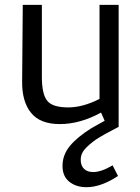

<svg xmlns="http://www.w3.org/2000/svg" viewBox="-20 -500 578 791"><path d="M375 75Q343.8 97.5 328.1 116.2Q312.5 135 312.5 157.5Q312.5 182.5 326.2 195.6Q340 208.8 363.8 208.8Q397.5 208.8 443.8 181.2L466.2 225Q396.2 271.2 336.2 271.2Q293.8 271.2 265.6 248.8Q237.5 226.2 237.5 183.8Q237.5 138.8 267.5 101.9Q297.5 65 357.5 27.5L411.2 -2.5L396.2 -36.2Q310 11.2 226.2 11.2Q145 11.2 107.5 -35.6Q70 -82.5 71.2 -165L73.8 -480H152.5V-182.5Q152.5 -112.5 174.4 -85Q196.2 -57.5 261.2 -57.5Q321.2 -57.5 390 -92.5V-480H468.8V22.5Q403.8 56.2 375 75Z"/></svg>

Font: Cambay
Style: Regular
Weight: 400
Designer: Pooja Saxena
Foundry: Pooja Saxena
Version: Version 1.181;PS 001.181;hotconv 1.0.70;makeotf.lib2.5.58329